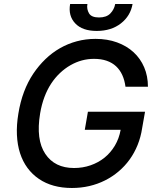

<svg xmlns="http://www.w3.org/2000/svg" viewBox="-20 -932 789 962"><path d="M72.1 -363.3Q90.9 -479.4 147 -563.2Q174 -603.3 207.6 -635.7Q241.1 -668 280.5 -690.5Q320 -713.1 364.7 -725.1Q409.4 -737.2 458.8 -737.2Q518.1 -737.2 566.4 -719.6Q614.7 -702.1 649.1 -670.5Q683.6 -638.8 702.4 -594.8Q721.2 -550.8 721.2 -497.5H608.7Q604.4 -530.2 592.7 -555.9Q581 -581.7 561.6 -599.8Q542.3 -617.9 514.7 -627.5Q487.2 -637.1 451 -637.1Q388.8 -637.1 333.5 -605.5Q305.4 -589.5 280.7 -566.2Q256 -543 236.3 -513Q216.6 -483 202.6 -445.7Q188.6 -408.4 181.1 -364Q159.1 -232.2 207 -160.9Q254.3 -90.2 350.9 -90.2Q394.5 -90.2 433.6 -103.7Q472.7 -117.2 503.6 -142Q534.4 -166.9 555.6 -202.4Q576.7 -237.9 584.5 -281.6H404.8L420.5 -372.2H706.7L692.1 -289.4Q685.4 -245 669.4 -205.4Q653.4 -165.8 629.4 -132.6Q605.5 -99.4 574.2 -73Q543 -46.5 506.2 -28.1Q469.5 -9.6 427.6 0.2Q385.7 9.9 340.2 9.9Q241.8 9.9 175.1 -35.5Q141.7 -58.2 117.7 -90.7Q93.8 -123.2 80.4 -164.6Q67.1 -206 64.8 -255.9Q62.5 -305.8 72.1 -363.3ZM331.3 -911.9H418Q415.5 -898.4 417.8 -886.9Q420.1 -875.4 426.1 -865.1Q438.2 -844.5 476.2 -844.5Q513.5 -844.5 533 -864.7Q552.2 -884.6 557.2 -911.9H644.2Q633.9 -852.3 585.6 -814.6Q537.3 -777 464.5 -777Q392.8 -777 357.2 -814.6Q321 -852.6 331.3 -911.9Z"/></svg>

Font: Inter P Medium
Style: Italic
Weight: 500
Italic angle: 9.39999°
Designer: Rasmus Andersson
Foundry: rsms
Version: Version 3.018;git-588b23468